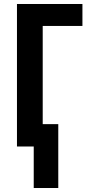

<svg xmlns="http://www.w3.org/2000/svg" viewBox="-20 -734 445 962"><path d="M65 -714V0H149V208H272V-112H194V-604H393V-714Z"/></svg>

Font: Noto Sans UI Condensed
Style: Bold
Weight: 700
Width: 3
Designer: Monotype Design Team
Foundry: Monotype Imaging Inc.
Version: 1.001